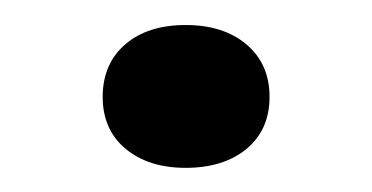

<svg xmlns="http://www.w3.org/2000/svg" viewBox="-20 -300 300 155"><path d="M129.8 -164.5Q100 -164.5 81.5 -179.8Q62.9 -195.2 62.9 -221.8Q62.9 -248.4 81 -264.1Q99.2 -279.8 129.8 -279.8Q160.5 -279.8 179 -264.1Q197.6 -248.4 197.6 -221.8Q197.6 -195.2 179 -179.8Q160.5 -164.5 129.8 -164.5Z"/></svg>

Font: Playfair 144pt SemiExpanded SemiBold
Style: Regular
Weight: 600
Width: 6
Designer: Claus Eggers Sørensen
Foundry: Claus Eggers Sørensen
Version: Version 2.203